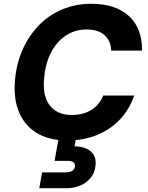

<svg xmlns="http://www.w3.org/2000/svg" viewBox="-20 -732 782 1017"><path d="M336 12Q238 12 172.5 -29Q107 -70 78.5 -143.5Q50 -217 60 -313Q68 -399 101 -472Q134 -545 187 -599Q240 -653 310.5 -682.5Q381 -712 463 -712Q592 -712 663 -647Q734 -582 732 -464H569Q567 -517 533 -546.5Q499 -576 438 -576Q392 -576 353 -557.5Q314 -539 284.5 -505Q255 -471 237 -424.5Q219 -378 214 -321Q207 -259 222 -215Q237 -171 272 -147Q307 -123 360 -123Q421 -123 463.5 -149.5Q506 -176 527 -226H691Q665 -151 613.5 -97.5Q562 -44 491.5 -16Q421 12 336 12ZM188 265 203 181H324Q348 181 361.5 173.5Q375 166 377 149Q378 133 368 126.5Q358 120 336 120H269L292 -7H384L375 43Q405 43 432 53Q459 63 474.5 85.5Q490 108 486 145Q482 184 459.5 211Q437 238 403.5 251.5Q370 265 331 265Z"/></svg>

Font: DM Sans 12pt Black
Style: Italic
Weight: 900
Italic angle: -10°
Version: Version 4.004;gftools[0.9.30]